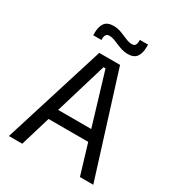

<svg xmlns="http://www.w3.org/2000/svg" viewBox="-191 -929 963 1047"><g transform="rotate(30 290.5 -405.5)"><path d="M24.7 0 224.7 -639H355.7L556 0H471.9L296.6 -583H283.9L108.7 0ZM144.3 -188.7V-257.6H435.5V-188.7ZM360.7 -711Q341.4 -711 323.3 -716.6Q305.3 -722.2 288.7 -729.4Q272.1 -736.7 256.9 -742.3Q241.7 -747.8 227.7 -747.8Q212.7 -747.8 206.2 -738.9Q199.8 -729.9 199.8 -712.6V-705.8H148.1V-721Q148.1 -760 164.4 -783Q180.7 -805.9 220.4 -805.9Q240.1 -805.9 258.3 -800.4Q276.5 -794.8 292.9 -787.3Q309.3 -779.9 324.5 -774.3Q339.8 -768.8 353.3 -768.8Q368.8 -768.8 374.9 -777.8Q380.9 -786.8 380.9 -804.3V-811.1H432.6V-795.5Q432.6 -756.5 416.3 -733.8Q400 -711 360.7 -711Z"/></g></svg>

Font: Anek Tamil Medium
Style: Regular
Weight: 500
Designer: Aadarsh Rajan (Tamil), Yesha Goshar (Latin)
Foundry: Ek Type
Version: Version 1.003